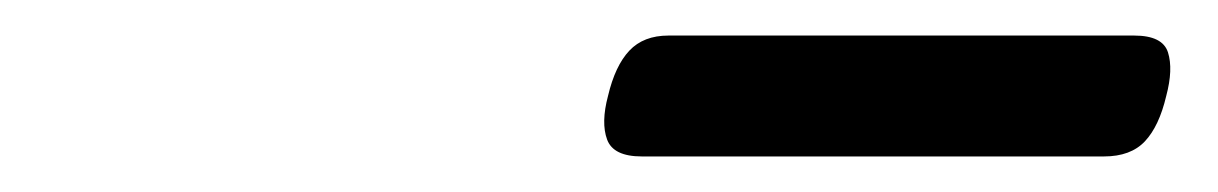

<svg xmlns="http://www.w3.org/2000/svg" viewBox="-20 -784 685 108"><path d="M341 -696Q325 -696 321.5 -705.5Q318 -715 322 -730Q326 -747 334 -755.5Q342 -764 356 -764H618Q634 -764 637 -754.5Q640 -745 636 -730Q632 -713 624 -704.5Q616 -696 601 -696Z"/></svg>

Font: Playwrite US Trad Light
Style: Regular
Weight: 300
Designer: Veronika Burian, José Scaglione
Foundry: TypeTogether
Version: Version 1.003